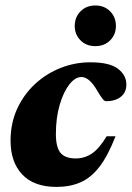

<svg xmlns="http://www.w3.org/2000/svg" viewBox="-20 -684 492 718"><path d="M284.5 -396Q261 -396 239 -367.8Q217 -339.5 203 -291.2Q189 -243 189 -182.5Q189 -133.5 206.2 -112.5Q223.5 -91.5 263 -91.5Q296 -91.5 323.2 -109.5Q350.5 -127.5 379 -174.5H412Q383.5 -101 351.5 -59.8Q319.5 -18.5 280.2 -1.8Q241 15 191.5 15Q107 15 63.2 -31.5Q19.5 -78 19.5 -157.5Q19.5 -223.5 44.2 -277.2Q69 -331 111.2 -370Q153.5 -409 206.8 -430Q260 -451 317.5 -451Q389.5 -451 421 -427Q452.5 -403 452.5 -367.5Q452.5 -338.5 431.8 -322Q411 -305.5 376.5 -305.5Q371 -305.5 364 -313.8Q357 -322 342 -347.5Q313.5 -396 284.5 -396ZM336.5 -511.5Q302.5 -511.5 281 -533.2Q259.5 -555 259.5 -587Q259.5 -619.5 281 -641.5Q302.5 -663.5 336.5 -663.5Q370.5 -663.5 392 -641.5Q413.5 -619.5 413.5 -587Q413.5 -555 392 -533.2Q370.5 -511.5 336.5 -511.5Z"/></svg>

Font: Newsreader Text ExtraBold
Style: Italic
Weight: 800
Italic angle: -17°
Designer: Hugues Gentile
Foundry: Production Type
Version: Version 1.001